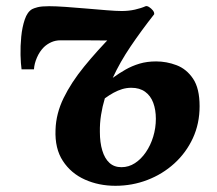

<svg xmlns="http://www.w3.org/2000/svg" viewBox="-20 -588 699 619"><path d="M89.5 -364.5H49.5Q47 -382 46.2 -410.5Q45.5 -439 48.5 -469.8Q51.5 -500.5 59.8 -525Q68 -549.5 83.5 -558.5Q89 -561.5 101.5 -564.8Q114 -568 138.5 -568Q159 -568 191 -565.8Q223 -563.5 258.2 -560.5Q293.5 -557.5 324 -555Q354.5 -552.5 372.5 -552.5Q395 -552.5 415 -557Q435 -561.5 449.5 -568Q454 -569.5 460.8 -565.2Q467.5 -561 472.8 -554.5Q478 -548 477 -542Q435 -488.5 401 -438.2Q367 -388 343.5 -337Q363.5 -351.5 384.5 -363.5Q405.5 -375.5 429.8 -382.8Q454 -390 483.5 -390Q517 -390 549.2 -377.8Q581.5 -365.5 602.5 -334.2Q623.5 -303 623.5 -245.5Q623.5 -189.5 601.8 -142.5Q580 -95.5 542 -61Q504 -26.5 455.2 -7.8Q406.5 11 352 11Q298.5 11 253.8 -9Q209 -29 182.8 -69Q156.5 -109 159 -169.5Q160.5 -221.5 185 -271.8Q209.5 -322 251 -373Q292.5 -424 345.5 -478L333 -457.5Q329.5 -457.5 316.8 -457.5Q304 -457.5 285.5 -457.8Q267 -458 246.2 -458Q225.5 -458 206.5 -458Q187.5 -458 174.5 -458Q159 -458 145.5 -452Q132 -446 121.5 -436Q107.5 -422 99 -402.2Q90.5 -382.5 89.5 -364.5ZM371.5 -49Q395 -49 415 -62Q435 -75 450.2 -97.2Q465.5 -119.5 474 -147.5Q482.5 -175.5 482.5 -205Q482.5 -234 474 -256.8Q465.5 -279.5 447.8 -292.2Q430 -305 403.5 -305Q388.5 -305 374.2 -300.8Q360 -296.5 346.2 -289Q332.5 -281.5 318 -271Q310 -244.5 305.8 -217.5Q301.5 -190.5 302 -162.5Q302 -128.5 309.8 -102.8Q317.5 -77 332.8 -63Q348 -49 371.5 -49Z"/></svg>

Font: Merriweather ExtraBold
Style: Italic
Weight: 800
Italic angle: -7.8°
Version: Version 2.101